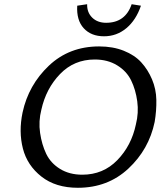

<svg xmlns="http://www.w3.org/2000/svg" viewBox="-20 -884 788 910"><path d="M473 -712Q533 -712 579 -750.5Q625 -789 648 -857L604 -864Q574 -776 483 -776Q442 -776 417 -800.5Q392 -825 393 -864L346 -857Q342 -788 377 -750Q412 -712 473 -712ZM349 6Q244 6 176.5 -47Q109 -100 88.5 -180Q68 -260 87 -351Q115 -481 211.5 -572.5Q308 -664 450 -664Q515 -664 566.5 -643.5Q618 -623 649.5 -588.5Q681 -554 700.5 -508Q720 -462 721 -410.5Q722 -359 713 -306Q686 -176 588.5 -85Q491 6 349 6ZM370 -56Q469 -56 536 -125Q603 -194 624 -294Q638 -349 630.5 -404Q623 -459 601.5 -503Q580 -547 535 -574.5Q490 -602 429 -602Q331 -602 264.5 -533Q198 -464 176 -364Q162 -309 170 -254Q178 -199 199 -155Q220 -111 264.5 -83.5Q309 -56 370 -56Z"/></svg>

Font: EauTest Medium
Style: Italic
Weight: 500
Italic angle: -12°
Designer: Christian Thalmann (Catharsis Fonts)
Version: Version 0.001;PS 000.001;hotconv 1.0.88;makeotf.lib2.5.64775